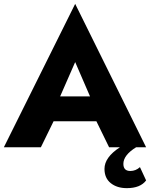

<svg xmlns="http://www.w3.org/2000/svg" viewBox="-22 -764 778 996"><path d="M290 -264H445L368 -442ZM704 103 736 172Q706 212 636 212Q585 212 552.5 186Q520 160 520 112Q520 52 600 0H544L478 -135H256L190 0H-2L368 -744L736 0H684Q618 41 618 86Q618 123 654 123Q682 123 704 103Z"/></svg>

Font: renner_700bold
Style: Bold
Weight: 700
Version: Version 003.000 ; ttfautohint (v0.97) -l 8 -r 50 -G 200 -x 1